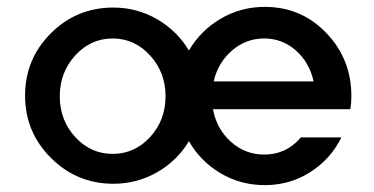

<svg xmlns="http://www.w3.org/2000/svg" viewBox="-20 -529 1089 559"><path d="M600 -211Q611 -153 652.5 -116Q694 -79 749 -79Q814 -79 856 -129H974Q943 -66 883.5 -28Q824 10 751 10Q680 10 621.5 -25Q563 -60 530 -118Q496 -61 437.5 -27.5Q379 6 310 6Q204 6 128.5 -69Q53 -144 53 -251Q53 -357 128 -432Q203 -507 310 -507Q379 -507 437.5 -473Q496 -439 530 -382Q564 -440 622.5 -474.5Q681 -509 751 -509Q857 -509 930 -433Q1003 -357 1003 -249Q1003 -229 1000 -211ZM462 -249Q462 -318 417 -367.5Q372 -417 308 -417Q244 -417 199 -367.5Q154 -318 154 -249Q154 -179 199 -130Q244 -81 308 -81Q372 -81 417 -130Q462 -179 462 -249ZM893 -292Q881 -347 841.5 -382Q802 -417 749 -417Q696 -417 655.5 -382Q615 -347 602 -292Z"/></svg>

Font: Simpel Medium
Style: Regular
Weight: 500
Designer: Janko Jovanovic
Version: Version 1.048;PS 001.048;hotconv 1.0.88;makeotf.lib2.5.64775